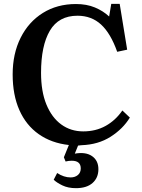

<svg xmlns="http://www.w3.org/2000/svg" viewBox="-20 -745 741 1001"><path d="M376 236Q335 236 305 221.5Q275 207 260 192L278 157Q313 180 348 180Q371 180 386 167.5Q401 155 401 133Q401 93 354 93Q337 93 322 97L313 75L339 11Q248 1 182 -45.5Q116 -92 81 -171Q46 -250 46 -357Q46 -465 87.5 -548Q129 -631 203.5 -677.5Q278 -724 376 -724Q432 -724 475 -706Q518 -688 549 -659L560 -725H604L643 -486L591 -475Q557 -571 507 -617Q457 -663 384 -663Q286 -663 240 -585Q194 -507 194 -365Q194 -268 222 -200Q250 -132 299.5 -96Q349 -60 414 -60Q479 -60 530.5 -88.5Q582 -117 618 -169L657 -132Q621 -73 556.5 -32Q492 9 405 12Q396 13 387 14L370 56Q427 46 460 69Q493 92 493 137Q493 182 462.5 209Q432 236 376 236Z"/></svg>

Font: Literata 36pt SemiBold
Style: Regular
Weight: 600
Designer: Latin by Veronika Burian and Jose Scaglione. Greek by Irene Vlachou. Cyrillic by Vera Evstafieva.
Foundry: TypeTogether
Version: Version 3.002